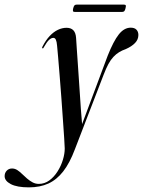

<svg xmlns="http://www.w3.org/2000/svg" viewBox="-154 -562 618 829"><path d="M311 -321.5Q336 -384.5 359 -413.5Q382 -442.5 410.5 -442.5Q427 -442.5 435.2 -433.8Q443.5 -425 443.5 -411Q443.5 -391.5 429.2 -376.5Q415 -361.5 389 -350Q373 -344.5 360 -336.5Q347 -328.5 335.5 -316.2Q324 -304 314 -285.5Q304 -267 293.5 -239.5L169 83.5Q147 142 119 178Q91 214 54.8 230.5Q18.5 247 -29 247Q-80.5 247 -107.2 233Q-134 219 -134 198.5Q-134 184.5 -125 175Q-116 165.5 -102 165.5Q-90 165.5 -79.5 172.2Q-69 179 -58.8 189Q-48.5 199 -37.2 208.8Q-26 218.5 -13.5 225.2Q-1 232 13.5 232Q38.5 232 59 217Q79.5 202 94.5 178.2Q109.5 154.5 117.5 128.2Q125.5 102 125.5 79Q125.5 68 123.2 35.2Q121 2.5 117.8 -43.2Q114.5 -89 111 -139.2Q107.5 -189.5 103.5 -236Q99.5 -282.5 96.8 -317Q94 -351.5 92.5 -364.5Q91 -382.5 87.2 -390.5Q83.5 -398.5 76.5 -398.5Q67 -398.5 57.5 -389.5Q48 -380.5 35.5 -358.5Q34 -355.5 32.8 -354Q31.5 -352.5 29.5 -353Q28.5 -353.5 28 -355.5Q27.5 -357.5 29 -360Q43.5 -388.5 60.5 -406.5Q77.5 -424.5 96 -433.2Q114.5 -442 133.5 -442Q152.5 -442 162.8 -431.2Q173 -420.5 174.5 -398.5Q175.5 -385 177.5 -352.2Q179.5 -319.5 182.8 -275.5Q186 -231.5 189 -183.5Q192 -135.5 195.2 -91Q198.5 -46.5 201.5 -13H195.5ZM162 -526Q164.5 -535.5 167.5 -538.8Q170.5 -542 176.5 -542H381.5Q387.5 -542 389 -539.2Q390.5 -536.5 388 -526.5Q386 -517.5 382.8 -514Q379.5 -510.5 373.5 -510.5H168.5Q162.5 -510.5 161.2 -514Q160 -517.5 162 -526Z"/></svg>

Font: Fraunces 120pt
Style: Italic
Weight: 400
Italic angle: -16°
Version: Version 1.000;[b76b70a41]